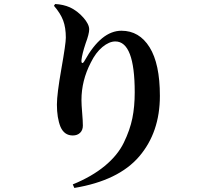

<svg xmlns="http://www.w3.org/2000/svg" viewBox="-20 -845 1040 947"><path d="M304.7 -659.2Q304.7 -709 291.5 -744.1Q278.3 -779.3 246.1 -816.4L252 -825.2Q292 -823.2 325.2 -808.6Q362.3 -791 391.1 -758.3Q419.9 -725.6 419.9 -700.2Q419.9 -677.7 402.3 -630.9Q384.8 -578.1 381.8 -548.8Q380.9 -535.2 385.7 -534.2Q390.6 -533.2 397.5 -545.9Q479.5 -693.4 579.1 -693.4Q667 -693.4 717.8 -611.8Q768.6 -530.3 768.6 -372.1Q768.6 -192.4 666.5 -73.2Q564.5 45.9 346.7 82L338.9 64.5Q432.6 26.4 496.6 -26.4Q560.5 -79.1 590.8 -141.6Q621.1 -204.1 632.8 -261.7Q644.5 -319.3 644.5 -389.6Q644.5 -640.6 548.8 -640.6Q518.6 -640.6 485.4 -613.3Q452.1 -585.9 427.7 -536.1Q381.8 -447.3 381.8 -351.6Q381.8 -328.1 385.3 -288.1Q388.7 -248 388.7 -225.6Q388.7 -203.1 375 -189.9Q361.3 -176.8 338.9 -176.8Q296.9 -176.8 278.3 -219.7Q260.7 -263.7 260.7 -329.1Q260.7 -380.9 282.7 -505.4Q304.7 -629.9 304.7 -659.2Z"/></svg>

Font: GenYoMin TW TTF Bold
Style: Regular
Weight: 700
Version: Version 1.300